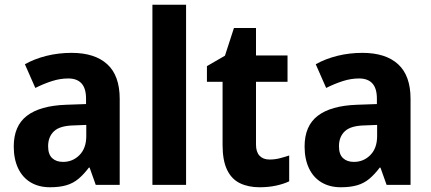

<svg xmlns="http://www.w3.org/2000/svg" viewBox="-20 -780 1820 810"><path d="M282 -557Q380 -557 432.5 -509Q485 -461 485 -363V0H384L358 -73H355Q334 -45 311.5 -26Q289 -7 260 1.5Q231 10 191 10Q144 10 109.5 -10.5Q75 -31 56.5 -70Q38 -109 38 -162Q38 -249 93.5 -291.5Q149 -334 258 -338L343 -341V-364Q343 -407 324 -428Q305 -449 268 -449Q234 -449 199.5 -438Q165 -427 129 -409L85 -509Q126 -532 176.5 -544.5Q227 -557 282 -557ZM293 -251Q233 -250 208 -226.5Q183 -203 183 -163Q183 -129 200 -113Q217 -97 246 -97Q287 -97 315.5 -126Q344 -155 344 -206V-253Z M765 0H623V-760H765Z M1117 -107Q1139 -107 1159 -112Q1179 -117 1200 -124V-15Q1177 -4 1145 3Q1113 10 1075 10Q1028 10 992.5 -7Q957 -24 938 -63.5Q919 -103 919 -168V-435H853V-501L929 -545L967 -662H1060V-546H1193V-435H1060V-170Q1060 -139 1075 -123Q1090 -107 1117 -107Z M1509 -557Q1607 -557 1659.5 -509Q1712 -461 1712 -363V0H1611L1585 -73H1582Q1561 -45 1538.5 -26Q1516 -7 1487 1.5Q1458 10 1418 10Q1371 10 1336.5 -10.5Q1302 -31 1283.5 -70Q1265 -109 1265 -162Q1265 -249 1320.5 -291.5Q1376 -334 1485 -338L1570 -341V-364Q1570 -407 1551 -428Q1532 -449 1495 -449Q1461 -449 1426.5 -438Q1392 -427 1356 -409L1312 -509Q1353 -532 1403.5 -544.5Q1454 -557 1509 -557ZM1520 -251Q1460 -250 1435 -226.5Q1410 -203 1410 -163Q1410 -129 1427 -113Q1444 -97 1473 -97Q1514 -97 1542.5 -126Q1571 -155 1571 -206V-253Z"/></svg>

Font: Noto Sans SemiCondensed
Style: Regular
Weight: 400
Width: 4
Version: Version 2.013